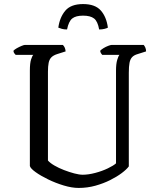

<svg xmlns="http://www.w3.org/2000/svg" viewBox="-20 -925 777 945"><path d="M367 0Q334 0 294 -12Q254 -24 217 -42Q180 -60 155 -78Q130 -96 127 -108V-578Q127 -614 133 -632.5Q139 -651 144 -655H57Q54 -658 50.5 -662.5Q47 -667 46 -675Q51 -681 62.5 -687.5Q74 -694 86 -699Q98 -704 103 -704H289Q294 -700 298 -692Q302 -684 303 -672L262 -659Q243 -653 233 -643Q223 -633 219.5 -616Q216 -599 216 -572V-135Q226 -123 247.5 -110.5Q269 -98 295 -88Q321 -78 345.5 -71.5Q370 -65 387 -65Q415 -65 449 -74Q483 -83 511 -96.5Q539 -110 551 -121V-578Q551 -611 557 -630.5Q563 -650 568 -655H483Q480 -658 477 -663Q474 -668 473 -675Q478 -681 489.5 -688Q501 -695 513 -699.5Q525 -704 530 -704H687Q691 -700 695 -691.5Q699 -683 699 -672L658 -659Q640 -654 630.5 -644Q621 -634 617.5 -616Q614 -598 614 -567V-106Q603 -91 579 -73Q555 -55 522 -38.5Q489 -22 449.5 -11Q410 0 367 0ZM389 -905Q448 -905 476 -873.5Q504 -842 511 -789Q506 -786 494.5 -783Q483 -780 468 -780Q461 -820 443 -834Q425 -848 389 -848Q353 -848 335.5 -834Q318 -820 310 -780Q295 -780 284.5 -783Q274 -786 267 -789Q274 -840 301.5 -872.5Q329 -905 389 -905Z"/></svg>

Font: Texturina 12pt Light
Style: Regular
Weight: 300
Designer: Guillermo Torres Carreño
Foundry: Omnibus-Type
Version: Version 1.002